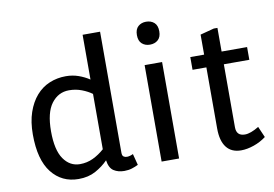

<svg xmlns="http://www.w3.org/2000/svg" viewBox="-80 -892 1485 1039"><g transform="rotate(-10 662.0 -372.5)"><path d="M273 15Q181 15 125.5 -55.5Q70 -126 70 -265Q70 -334 88 -386.5Q106 -439 137 -474.5Q168 -510 210 -527.5Q252 -545 300 -545Q337 -545 369.5 -533.5Q402 -522 429 -504V-750H525V-85Q525 -69 532.5 -63.5Q540 -58 551 -58Q559 -58 568 -60.5Q577 -63 585 -67L601 -5Q585 3 566 9Q547 15 524 15Q490 15 466 -0.5Q442 -16 436 -59Q407 -29 367 -7Q327 15 273 15ZM294 -63Q333 -63 366.5 -79Q400 -95 429 -121V-425Q406 -442 373.5 -454.5Q341 -467 304 -467Q245 -467 207.5 -417.5Q170 -368 170 -265Q170 -162 204.5 -112.5Q239 -63 294 -63Z M827 0H731V-530H827ZM718 -697Q718 -729 735.5 -744.5Q753 -760 779 -760Q806 -760 823.5 -744.5Q841 -729 841 -697Q841 -665 823.5 -649.5Q806 -634 779 -634Q753 -634 735.5 -649.5Q718 -665 718 -697Z M982 -530H1058V-640L1134 -660H1154V-530H1294V-460H1154V-114Q1154 -66 1201 -66Q1232 -66 1278 -94L1304 -34Q1274 -11 1236.5 2Q1199 15 1166 15Q1113 15 1085.5 -20.5Q1058 -56 1058 -124V-460H982Z"/></g></svg>

Font: Orienta
Style: Regular
Weight: 400
Designer: Eduardo Rodriguez Tunni
Foundry: Eduardo Rodriguez Tunni
Version: Version 1.001